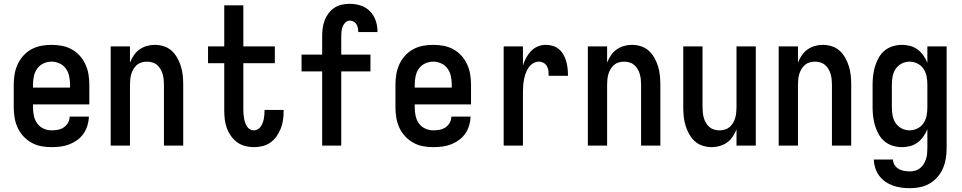

<svg xmlns="http://www.w3.org/2000/svg" viewBox="-20 -763 5040 1006"><path d="M250 8Q223 8 196 3Q169 -2 145 -15.5Q121 -29 102.5 -49Q84 -69 72.5 -94Q61 -119 56.5 -146Q52 -173 52 -200V-320Q52 -347 56.5 -374Q61 -401 72.5 -426Q84 -451 102.5 -471.5Q121 -492 145 -505Q169 -518 196 -523Q223 -528 250 -528Q277 -528 304 -523Q331 -518 355 -505Q379 -492 397.5 -471.5Q416 -451 427.5 -426Q439 -401 443.5 -374Q448 -347 448 -320V-216H153V-200Q153 -178 157.5 -156.5Q162 -135 174.5 -117Q187 -99 207.5 -89.5Q228 -80 250 -80Q266 -80 283 -83Q300 -86 314 -95.5Q328 -105 336.5 -120Q345 -135 345 -152H446Q445 -128 438 -105Q431 -82 417.5 -62.5Q404 -43 384.5 -29Q365 -15 343 -6.5Q321 2 297 5Q273 8 250 8ZM347 -304V-320Q347 -342 342.5 -363.5Q338 -385 325.5 -403Q313 -421 292.5 -430.5Q272 -440 250 -440Q228 -440 207.5 -430.5Q187 -421 174.5 -403Q162 -385 157.5 -363.5Q153 -342 153 -320V-304Z M560 0V-520H661V-435Q669 -455 681 -473Q693 -491 710.5 -503.5Q728 -516 749 -522Q770 -528 791 -528Q815 -528 838.5 -520.5Q862 -513 879.5 -497Q897 -481 909 -459.5Q921 -438 928 -415Q935 -392 937.5 -368Q940 -344 940 -320V0H839V-320Q839 -334 837.5 -348Q836 -362 832 -375.5Q828 -389 820.5 -401.5Q813 -414 802.5 -423Q792 -432 778 -436Q764 -440 750 -440Q736 -440 722 -436Q708 -432 697.5 -423Q687 -414 679.5 -401.5Q672 -389 668 -375.5Q664 -362 662.5 -348Q661 -334 661 -320V0Z M1310 8Q1287 8 1264 2Q1241 -4 1222 -18Q1203 -32 1189.5 -51.5Q1176 -71 1168 -93Q1160 -115 1157.5 -138.5Q1155 -162 1155 -186V-432H1070V-520H1155V-735H1255V-520H1420V-432H1255V-186Q1255 -175 1256 -164Q1257 -153 1259 -142Q1261 -131 1264.5 -120.5Q1268 -110 1274 -100.5Q1280 -91 1289.5 -85.5Q1299 -80 1310 -80Q1321 -80 1330.5 -85.5Q1340 -91 1346 -99.5Q1352 -108 1356 -118.5Q1360 -129 1362 -139Q1364 -149 1365 -160Q1366 -171 1366 -181V-187H1466V-177Q1466 -154 1462.5 -131.5Q1459 -109 1450.5 -88Q1442 -67 1428.5 -48Q1415 -29 1396.5 -16Q1378 -3 1355.5 2.5Q1333 8 1310 8Z M1668 0V-389H1560V-477H1668V-575Q1668 -596 1671 -617Q1674 -638 1681.5 -657.5Q1689 -677 1702 -694Q1715 -711 1732.5 -722.5Q1750 -734 1771 -738.5Q1792 -743 1813 -743Q1842 -743 1870 -734Q1898 -725 1918.5 -704Q1939 -683 1948.5 -655Q1958 -627 1958 -598V-595H1857V-596Q1857 -607 1855 -617Q1853 -627 1847.5 -636Q1842 -645 1832.5 -650Q1823 -655 1813 -655Q1800 -655 1790.5 -646Q1781 -637 1776 -625Q1771 -613 1769.5 -600.5Q1768 -588 1768 -575V-477H1921V-389H1768V0Z M2250 8Q2223 8 2196 3Q2169 -2 2145 -15.5Q2121 -29 2102.5 -49Q2084 -69 2072.5 -94Q2061 -119 2056.5 -146Q2052 -173 2052 -200V-320Q2052 -347 2056.5 -374Q2061 -401 2072.5 -426Q2084 -451 2102.5 -471.5Q2121 -492 2145 -505Q2169 -518 2196 -523Q2223 -528 2250 -528Q2277 -528 2304 -523Q2331 -518 2355 -505Q2379 -492 2397.5 -471.5Q2416 -451 2427.5 -426Q2439 -401 2443.5 -374Q2448 -347 2448 -320V-216H2153V-200Q2153 -178 2157.5 -156.5Q2162 -135 2174.5 -117Q2187 -99 2207.5 -89.5Q2228 -80 2250 -80Q2266 -80 2283 -83Q2300 -86 2314 -95.5Q2328 -105 2336.5 -120Q2345 -135 2345 -152H2446Q2445 -128 2438 -105Q2431 -82 2417.5 -62.5Q2404 -43 2384.5 -29Q2365 -15 2343 -6.5Q2321 2 2297 5Q2273 8 2250 8ZM2347 -304V-320Q2347 -342 2342.5 -363.5Q2338 -385 2325.5 -403Q2313 -421 2292.5 -430.5Q2272 -440 2250 -440Q2228 -440 2207.5 -430.5Q2187 -421 2174.5 -403Q2162 -385 2157.5 -363.5Q2153 -342 2153 -320V-304Z M2619 0V-520H2720V-420Q2726 -440 2736.5 -459.5Q2747 -479 2762 -495Q2777 -511 2797.5 -519.5Q2818 -528 2840 -528Q2859 -528 2877 -522.5Q2895 -517 2909.5 -504.5Q2924 -492 2933 -475.5Q2942 -459 2947 -441Q2952 -423 2954 -404Q2956 -385 2956 -366H2855Q2855 -379 2853.5 -391.5Q2852 -404 2846 -415.5Q2840 -427 2828.5 -433.5Q2817 -440 2805 -440Q2787 -440 2772.5 -431Q2758 -422 2748.5 -407.5Q2739 -393 2733.5 -376.5Q2728 -360 2725 -343.5Q2722 -327 2721 -310Q2720 -293 2720 -276V0Z M3060 0V-520H3161V-435Q3169 -455 3181 -473Q3193 -491 3210.5 -503.5Q3228 -516 3249 -522Q3270 -528 3291 -528Q3315 -528 3338.5 -520.5Q3362 -513 3379.5 -497Q3397 -481 3409 -459.5Q3421 -438 3428 -415Q3435 -392 3437.5 -368Q3440 -344 3440 -320V0H3339V-320Q3339 -334 3337.5 -348Q3336 -362 3332 -375.5Q3328 -389 3320.5 -401.5Q3313 -414 3302.5 -423Q3292 -432 3278 -436Q3264 -440 3250 -440Q3236 -440 3222 -436Q3208 -432 3197.5 -423Q3187 -414 3179.5 -401.5Q3172 -389 3168 -375.5Q3164 -362 3162.5 -348Q3161 -334 3161 -320V0Z M3709 8Q3685 8 3661.5 0.5Q3638 -7 3620.5 -23Q3603 -39 3591 -60.5Q3579 -82 3572 -105Q3565 -128 3562.5 -152Q3560 -176 3560 -200V-520H3661V-200Q3661 -186 3662.5 -172Q3664 -158 3668 -144.5Q3672 -131 3679.5 -118.5Q3687 -106 3697.5 -97Q3708 -88 3722 -84Q3736 -80 3750 -80Q3764 -80 3778 -84Q3792 -88 3802.5 -97Q3813 -106 3820.5 -118.5Q3828 -131 3832 -144.5Q3836 -158 3837.5 -172Q3839 -186 3839 -200V-520H3940V0H3839V-85Q3831 -65 3819 -47Q3807 -29 3789.5 -16.5Q3772 -4 3751 2Q3730 8 3709 8Z M4060 0V-520H4161V-435Q4169 -455 4181 -473Q4193 -491 4210.5 -503.5Q4228 -516 4249 -522Q4270 -528 4291 -528Q4315 -528 4338.5 -520.5Q4362 -513 4379.5 -497Q4397 -481 4409 -459.5Q4421 -438 4428 -415Q4435 -392 4437.5 -368Q4440 -344 4440 -320V0H4339V-320Q4339 -334 4337.5 -348Q4336 -362 4332 -375.5Q4328 -389 4320.5 -401.5Q4313 -414 4302.5 -423Q4292 -432 4278 -436Q4264 -440 4250 -440Q4236 -440 4222 -436Q4208 -432 4197.5 -423Q4187 -414 4179.5 -401.5Q4172 -389 4168 -375.5Q4164 -362 4162.5 -348Q4161 -334 4161 -320V0Z M4748 223Q4725 223 4702.5 220Q4680 217 4659 209.5Q4638 202 4619 189Q4600 176 4586.5 157.5Q4573 139 4566 117.5Q4559 96 4558 73H4659Q4659 89 4667.5 102Q4676 115 4689.5 122.5Q4703 130 4718 132.5Q4733 135 4748 135Q4762 135 4776 131Q4790 127 4801 118Q4812 109 4819.5 97Q4827 85 4831.5 71.5Q4836 58 4837.5 43.5Q4839 29 4839 15V-86Q4831 -66 4818 -47.5Q4805 -29 4787.5 -16Q4770 -3 4748.5 2.5Q4727 8 4705 8Q4681 8 4657 0.5Q4633 -7 4614.5 -22.5Q4596 -38 4584 -59.5Q4572 -81 4565 -104Q4558 -127 4555 -151.5Q4552 -176 4552 -200V-320Q4552 -344 4555 -368.5Q4558 -393 4565 -416Q4572 -439 4584 -460.5Q4596 -482 4614.5 -497.5Q4633 -513 4657 -520.5Q4681 -528 4705 -528Q4727 -528 4748.5 -522.5Q4770 -517 4787.5 -504Q4805 -491 4818 -472.5Q4831 -454 4839 -434V-520H4940V15Q4940 42 4935.5 68.5Q4931 95 4920.5 119.5Q4910 144 4892 164.5Q4874 185 4851 198.5Q4828 212 4801.5 217.5Q4775 223 4748 223ZM4746 -80Q4768 -80 4787.5 -90Q4807 -100 4819 -118Q4831 -136 4835 -157Q4839 -178 4839 -200V-320Q4839 -342 4835 -363Q4831 -384 4819 -402Q4807 -420 4787.5 -430Q4768 -440 4746 -440Q4724 -440 4704.5 -430Q4685 -420 4673 -402Q4661 -384 4657 -363Q4653 -342 4653 -320V-200Q4653 -178 4657 -157Q4661 -136 4673 -118Q4685 -100 4704.5 -90Q4724 -80 4746 -80Z"/></svg>

Font: Iosevka Term Semibold
Style: Regular
Weight: 600
Monospace: yes
Designer: Belleve Invis
Foundry: Belleve Invis
Version: Version 31.4.0